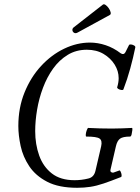

<svg xmlns="http://www.w3.org/2000/svg" viewBox="-20 -878 662 911"><path d="M346 13Q259 13 204 -15.5Q149 -44 119 -89Q89 -134 78 -185Q67 -236 67 -280Q67 -367 96.5 -439.5Q126 -512 175 -565Q224 -618 284.5 -647Q345 -676 407 -676Q444 -676 481.5 -663.5Q519 -651 553 -625Q567 -616 575 -630L592 -664Q594 -668 602 -667Q610 -666 616.5 -662Q623 -658 622 -653Q612 -604 598 -553Q584 -502 566 -455Q565 -450 556.5 -451Q548 -452 541.5 -456Q535 -460 536 -464Q543 -487 543 -507Q543 -541 524 -571.5Q505 -602 471.5 -622Q438 -642 392 -642Q341 -642 301 -617.5Q261 -593 232 -552.5Q203 -512 184 -461.5Q165 -411 156 -357.5Q147 -304 147 -256Q147 -193 166 -140Q185 -87 226 -55Q267 -23 334 -23Q367 -23 399 -31Q426 -37 433 -68L460 -184Q466 -211 452.5 -220.5Q439 -230 390 -230Q386 -230 387 -240.5Q388 -251 392 -261Q396 -271 398 -271Q454 -268 511 -268Q541 -268 559.5 -269Q578 -270 606 -271Q609 -271 608 -261Q607 -251 604.5 -240.5Q602 -230 597 -230Q563 -230 549.5 -220Q536 -210 530 -184L505 -76Q502 -66 506.5 -62Q511 -58 518 -59Q534 -64 546 -69Q549 -71 552.5 -63.5Q556 -56 557 -48Q558 -40 554 -38Q506 -19 472 -7.5Q438 4 408.5 8.5Q379 13 346 13ZM349 -724Q339 -718 331.5 -722.5Q324 -727 323.5 -735.5Q323 -744 332 -750L468 -856Q473 -860 481 -854.5Q489 -849 496 -839Q503 -829 505 -819.5Q507 -810 501 -807Z"/></svg>

Font: Junicode Two Beta Condensed
Style: Italic
Weight: 400
Width: 3
Italic angle: -9°
Version: Version 1.053; ttfautohint (v1.8.4)